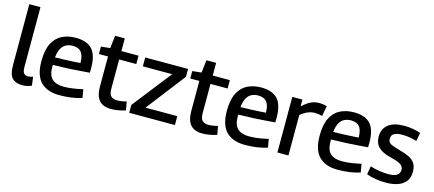

<svg xmlns="http://www.w3.org/2000/svg" viewBox="-54 -1263 4062 1797"><g transform="rotate(15 1977.0 -365.0)"><path d="M166 -740V-161Q166 -113 181 -98.5Q196 -84 219 -84Q239 -84 268 -93L279 -9Q261 -1 238 4.5Q215 10 189 10Q126 10 92 -24Q58 -58 58 -152V-740Z M548 10Q432 10 368.5 -53Q305 -116 305 -255Q305 -364 338.5 -428.5Q372 -493 430 -521Q488 -549 561 -549Q669 -549 720.5 -493Q772 -437 772 -311Q772 -304 771.5 -291Q771 -278 771 -267Q741 -265 688 -260.5Q635 -256 565.5 -252.5Q496 -249 418 -248Q417 -243 417 -239Q417 -235 417 -230Q417 -147 455.5 -112Q494 -77 567 -77Q613 -77 661.5 -84.5Q710 -92 752 -102L766 -21Q721 -6 666.5 2Q612 10 548 10ZM419 -321Q474 -322 524 -324Q574 -326 610.5 -328.5Q647 -331 663 -332Q662 -406 635 -437.5Q608 -469 553 -469Q522 -469 493.5 -457Q465 -445 445 -412.5Q425 -380 419 -321Z M1048 10Q971 10 933.5 -33.5Q896 -77 896 -167V-458H808V-530L896 -539L910 -662H1004V-539H1170V-458H1004V-175Q1004 -126 1023 -104.5Q1042 -83 1084 -83Q1105 -83 1127.5 -86.5Q1150 -90 1174 -97L1189 -14Q1150 -1 1114.5 4.5Q1079 10 1048 10Z M1224 0V-76L1519 -453H1235V-539H1650V-463L1359 -86H1667V0Z M1933 10Q1856 10 1818.5 -33.5Q1781 -77 1781 -167V-458H1693V-530L1781 -539L1795 -662H1889V-539H2055V-458H1889V-175Q1889 -126 1908 -104.5Q1927 -83 1969 -83Q1990 -83 2012.5 -86.5Q2035 -90 2059 -97L2074 -14Q2035 -1 1999.5 4.5Q1964 10 1933 10Z M2345 10Q2229 10 2165.5 -53Q2102 -116 2102 -255Q2102 -364 2135.5 -428.5Q2169 -493 2227 -521Q2285 -549 2358 -549Q2466 -549 2517.5 -493Q2569 -437 2569 -311Q2569 -304 2568.5 -291Q2568 -278 2568 -267Q2538 -265 2485 -260.5Q2432 -256 2362.5 -252.5Q2293 -249 2215 -248Q2214 -243 2214 -239Q2214 -235 2214 -230Q2214 -147 2252.5 -112Q2291 -77 2364 -77Q2410 -77 2458.5 -84.5Q2507 -92 2549 -102L2563 -21Q2518 -6 2463.5 2Q2409 10 2345 10ZM2216 -321Q2271 -322 2321 -324Q2371 -326 2407.5 -328.5Q2444 -331 2460 -332Q2459 -406 2432 -437.5Q2405 -469 2350 -469Q2319 -469 2290.5 -457Q2262 -445 2242 -412.5Q2222 -380 2216 -321Z M2758 -539V-473Q2801 -513 2838 -531Q2875 -549 2919 -549Q2958 -549 2994 -538L2976 -439Q2939 -449 2904 -449Q2872 -449 2838.5 -436Q2805 -423 2767 -392V0H2660V-539Z M3244 10Q3128 10 3064.5 -53Q3001 -116 3001 -255Q3001 -364 3034.5 -428.5Q3068 -493 3126 -521Q3184 -549 3257 -549Q3365 -549 3416.5 -493Q3468 -437 3468 -311Q3468 -304 3467.5 -291Q3467 -278 3467 -267Q3437 -265 3384 -260.5Q3331 -256 3261.5 -252.5Q3192 -249 3114 -248Q3113 -243 3113 -239Q3113 -235 3113 -230Q3113 -147 3151.5 -112Q3190 -77 3263 -77Q3309 -77 3357.5 -84.5Q3406 -92 3448 -102L3462 -21Q3417 -6 3362.5 2Q3308 10 3244 10ZM3115 -321Q3170 -322 3220 -324Q3270 -326 3306.5 -328.5Q3343 -331 3359 -332Q3358 -406 3331 -437.5Q3304 -469 3249 -469Q3218 -469 3189.5 -457Q3161 -445 3141 -412.5Q3121 -380 3115 -321Z M3524 -21 3538 -102Q3572 -89 3622 -81Q3672 -73 3716 -73Q3824 -73 3824 -143Q3824 -180 3789 -198.5Q3754 -217 3684 -234Q3614 -251 3575.5 -288Q3537 -325 3537 -388Q3537 -465 3589.5 -507Q3642 -549 3744 -549Q3790 -549 3830.5 -541.5Q3871 -534 3903 -523L3888 -441Q3857 -450 3822.5 -456.5Q3788 -463 3744 -463Q3642 -463 3642 -397Q3642 -360 3676 -345Q3710 -330 3767 -315Q3816 -302 3853.5 -284Q3891 -266 3911.5 -235Q3932 -204 3932 -153Q3932 -95 3903 -59Q3874 -23 3825 -6.5Q3776 10 3714 10Q3662 10 3613.5 2.5Q3565 -5 3524 -21Z"/></g></svg>

Font: Georama Medium
Style: Regular
Weight: 500
Designer: Jean-Baptiste Levee
Foundry: Production Type
Version: Version 1.000